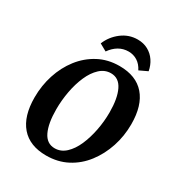

<svg xmlns="http://www.w3.org/2000/svg" viewBox="-180 -870 931 1001"><g transform="rotate(30 285.5 -369.5)"><path d="M245 12Q146 12 94 -48Q42 -108 42 -221Q42 -292 63 -357Q84 -422 123.5 -473Q163 -524 219 -554Q275 -584 345 -584Q445 -584 497 -524Q549 -464 549 -351Q549 -280 527.5 -215Q506 -150 466.5 -98.5Q427 -47 371 -17.5Q315 12 245 12ZM265 -43Q302 -43 331 -70Q360 -97 379.5 -141.5Q399 -186 409.5 -240Q420 -294 420 -348Q420 -432 396.5 -480.5Q373 -529 325 -529Q288 -529 259 -502Q230 -475 210.5 -430.5Q191 -386 181 -332Q171 -278 171 -224Q171 -139 194 -91Q217 -43 265 -43ZM440 -613Q425 -643 401 -658Q377 -673 348 -673Q316 -673 289.5 -657.5Q263 -642 243 -613L200 -637Q220 -686 262.5 -718.5Q305 -751 358 -751Q393 -751 420.5 -736Q448 -721 465.5 -695Q483 -669 489 -636Z"/></g></svg>

Font: Yrsa SemiBold
Style: Italic
Weight: 600
Italic angle: -7.10001°
Version: Version 2.004